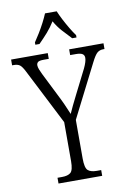

<svg xmlns="http://www.w3.org/2000/svg" viewBox="-106 -992 714 1052"><g transform="rotate(-10 251.0 -465.5)"><path d="M132 0V-32H157Q190 -32 205.5 -45.5Q221 -59 221 -109V-326L64 -634Q49 -664 37 -673Q25 -682 2 -682H-6V-714H198V-682H170Q145 -682 137.5 -675.5Q130 -669 130 -658Q130 -648 135.5 -634Q141 -620 148 -606L211 -480Q227 -449 240 -420Q253 -391 264 -364Q272 -382 284 -407.5Q296 -433 312 -464L379 -597Q396 -633 396 -653Q396 -668 385 -675Q374 -682 349 -682H317V-714H508V-682H501Q481 -682 467.5 -670.5Q454 -659 435 -621L286 -327V-112Q286 -60 301.5 -46Q317 -32 350 -32H375V0ZM139 -784Q152 -803 168 -829Q184 -855 198 -882Q212 -909 221 -931H286Q295 -909 309 -882Q323 -855 338.5 -829Q354 -803 368 -784V-771H344Q318 -798 295 -823.5Q272 -849 254 -881Q234 -849 211.5 -823.5Q189 -798 162 -771H139Z"/></g></svg>

Font: Noto Serif Tamil Condensed Light
Style: Regular
Weight: 300
Width: 3
Designer: Indian Type Foundry, Tom Grace, and the Monotype Design Team
Foundry: Monotype Imaging Inc.
Version: Version 2.004; ttfautohint (v1.8.4.7-5d5b)